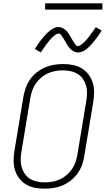

<svg xmlns="http://www.w3.org/2000/svg" viewBox="-20 -1129 640 1157"><path d="M249 8Q219 8 190 2.5Q161 -3 137 -17.5Q113 -32 96 -54Q79 -76 70.5 -103.5Q62 -131 62 -160.5Q62 -190 67 -220L121 -546Q126 -573 135 -599.5Q144 -626 161 -650Q178 -674 201 -692.5Q224 -711 250.5 -722.5Q277 -734 305 -738.5Q333 -743 360 -743Q390 -743 419 -737.5Q448 -732 472 -717.5Q496 -703 513 -681Q530 -659 538.5 -631.5Q547 -604 547 -574.5Q547 -545 542 -515L488 -189Q484 -162 474.5 -135.5Q465 -109 448 -85Q431 -61 408 -42.5Q385 -24 358.5 -12.5Q332 -1 304 3.5Q276 8 249 8ZM250 -30Q272 -30 295 -34Q318 -38 339.5 -47.5Q361 -57 380 -73Q399 -89 413 -109Q427 -129 434.5 -151Q442 -173 446 -195L500 -521Q504 -545 504.5 -568.5Q505 -592 498.5 -613.5Q492 -635 479.5 -653.5Q467 -672 448 -683.5Q429 -695 406 -700Q383 -705 359 -705Q337 -705 314 -701Q291 -697 269.5 -687.5Q248 -678 229 -662Q210 -646 196 -626Q182 -606 174.5 -584Q167 -562 163 -540L109 -214Q105 -190 104.5 -166.5Q104 -143 110.5 -121.5Q117 -100 129.5 -81.5Q142 -63 161 -51.5Q180 -40 203 -35Q226 -30 250 -30ZM450 -813Q442 -813 435 -815Q428 -817 422 -820.5Q416 -824 410.5 -828.5Q405 -833 400 -838.5Q395 -844 391 -849.5Q387 -855 383.5 -861Q380 -867 376.5 -873.5Q373 -880 369 -886.5Q365 -893 361 -899.5Q357 -906 353.5 -911Q350 -916 345.5 -921.5Q341 -927 333 -927Q329 -927 324.5 -925Q320 -923 316.5 -921Q313 -919 309 -915.5Q305 -912 300.5 -908Q296 -904 293.5 -902Q291 -900 288.5 -897Q286 -894 283.5 -891Q281 -888 278 -885Q275 -882 272.5 -878.5Q270 -875 267 -871Q264 -867 260.5 -863Q257 -859 254 -854.5Q251 -850 247.5 -845Q244 -840 240.5 -835Q237 -830 233.5 -824.5Q230 -819 226 -813L190 -834Q196 -843 201.5 -851.5Q207 -860 212.5 -868Q218 -876 223.5 -883Q229 -890 234.5 -896.5Q240 -903 244.5 -908.5Q249 -914 253.5 -919Q258 -924 263 -929Q268 -934 275 -939.5Q282 -945 288 -949.5Q294 -954 301.5 -958Q309 -962 317 -964Q325 -966 333 -966Q341 -966 347.5 -964Q354 -962 360.5 -958.5Q367 -955 372.5 -950.5Q378 -946 383 -940.5Q388 -935 392 -929Q396 -923 399.5 -917Q403 -911 406.5 -905Q410 -899 414 -892Q418 -885 422 -879Q426 -873 429.5 -868Q433 -863 437.5 -857Q442 -851 450 -851Q454 -851 458.5 -853.5Q463 -856 466 -858Q469 -860 473 -863Q477 -866 482 -870.5Q487 -875 489.5 -877Q492 -879 494.5 -882Q497 -885 499 -887.5Q501 -890 504.5 -893.5Q508 -897 510.5 -900.5Q513 -904 516 -908Q519 -912 522 -916Q525 -920 528.5 -924.5Q532 -929 535.5 -934Q539 -939 542.5 -944Q546 -949 549.5 -954.5Q553 -960 557 -965L593 -945Q587 -935 581 -926.5Q575 -918 570 -910.5Q565 -903 559 -896Q553 -889 548 -882.5Q543 -876 538 -870Q533 -864 528.5 -859Q524 -854 519.5 -849.5Q515 -845 508 -839Q501 -833 495 -828.5Q489 -824 481 -820.5Q473 -817 465.5 -815Q458 -813 450 -813ZM252 -1071V-1109H597V-1071Z"/></svg>

Font: Iosevka Aile Extralight
Style: Italic
Weight: 200
Italic angle: -9°
Designer: Belleve Invis
Foundry: Belleve Invis
Version: Version 31.1.0; ttfautohint (v1.8.4)